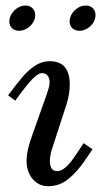

<svg xmlns="http://www.w3.org/2000/svg" viewBox="-20 -654 373 684"><path d="M250 -102.1Q231 -73.2 214.8 -58.8Q198.7 -44.4 184.1 -44.4Q168.9 -44.4 163.3 -54.9Q157.7 -65.4 157.7 -79.6Q157.7 -91.8 160.2 -104.2Q162.6 -116.7 165.5 -124L216.8 -281.7Q228.5 -318.4 228.5 -353Q228.5 -436 157.2 -436Q129.9 -436 106 -420.7Q82 -405.3 61.3 -381.1Q40.5 -356.9 8.8 -314.5L34.2 -295.4Q75.7 -352.5 95.9 -373Q116.2 -393.6 129.4 -393.6Q142.6 -393.6 149.7 -384.5Q156.7 -375.5 156.7 -360.4Q156.7 -349.1 152.3 -336.2Q147.9 -323.2 147 -319.3L97.7 -180.7Q86.4 -149.9 80.6 -126Q74.7 -102.1 74.7 -79.6Q74.7 -55.7 84.2 -35.2Q93.8 -14.6 111.1 -2.7Q128.4 9.3 151.9 9.3Q190.9 9.3 221.7 -14.9Q252.4 -39.1 279.8 -78.6L309.6 -122.1L277.8 -144ZM48.3 -544.4Q62 -544.4 75.4 -552.2Q88.9 -560.1 97.2 -573Q105.5 -585.9 105.5 -600.1Q105.5 -614.7 95.9 -624.5Q86.4 -634.3 70.8 -634.3Q56.6 -634.3 43.2 -626.2Q29.8 -618.2 21.5 -605Q13.2 -591.8 13.2 -577.6Q13.2 -563 22.7 -553.7Q32.2 -544.4 48.3 -544.4ZM262.7 -544.4Q276.9 -544.4 290.3 -552.2Q303.7 -560.1 312 -573Q320.3 -585.9 320.3 -600.1Q320.3 -615.2 310.8 -624.8Q301.3 -634.3 285.2 -634.3Q271 -634.3 257.8 -626.2Q244.6 -618.2 236.3 -605Q228 -591.8 228 -577.6Q228 -563 237.5 -553.7Q247.1 -544.4 262.7 -544.4Z"/></svg>

Font: Radley
Style: Italic
Weight: 400
Italic angle: -12°
Designer: Vernon Adams
Foundry: Vernon Adams
Version: Version 1.003; ttfautohint (v1.6)